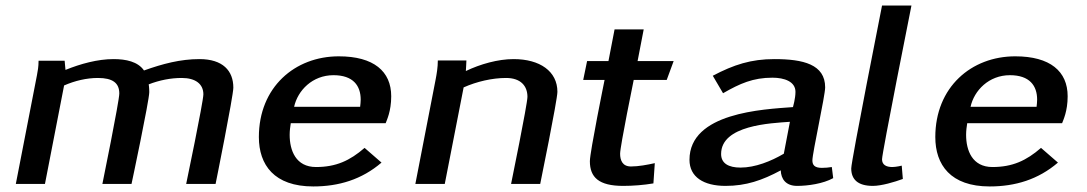

<svg xmlns="http://www.w3.org/2000/svg" viewBox="-20 -663 3917 692"><path d="M37 0H142L211 -355C250 -372 292 -382 333 -382C386 -382 410 -364 410 -326C410 -299 349 0 349 0H454C454 0 518 -301 518 -331C518 -347 516 -359 516 -359C555 -374 595 -382 635 -382C685 -382 713 -360 713 -323C713 -297 651 0 651 0H757C757 0 821 -317 821 -347C821 -408 783 -450 699 -450C630 -450 566 -433 499 -409C477 -441 434 -450 389 -450C332 -450 270 -433 216 -411L213 -444H119C119 -422 116 -407 113 -391Z M913 -169C913 -69 968 9 1109 9C1201 9 1284 -16 1355 -77L1294 -130C1241 -84 1191 -61 1119 -61C1046 -61 1024 -121 1024 -177C1024 -192 1026 -206 1028 -219H1370C1374 -230 1390 -262 1390 -316C1390 -406 1327 -460 1201 -460C1043 -460 913 -349 913 -169ZM1040 -278C1053 -337 1106 -392 1182 -392C1253 -392 1280 -354 1280 -304C1280 -296 1279 -287 1278 -278Z M1477 0H1583L1651 -348C1698 -369 1754 -382 1804 -382C1857 -382 1881 -353 1881 -314C1881 -288 1822 0 1822 0H1927C1927 0 1989 -303 1989 -332C1989 -406 1926 -450 1831 -450C1775 -450 1711 -432 1659 -407C1659 -415 1661 -431 1661 -445H1558C1558 -420 1554 -397 1550 -376Z M2082 -375H2159C2159 -375 2106 -115 2106 -82C2106 -24 2138 7 2226 7C2261 7 2300 4 2335 -2L2340 -75C2313 -69 2281 -63 2254 -63C2223 -63 2215 -86 2215 -109C2215 -136 2264 -375 2264 -375H2383L2408 -443H2278L2300 -557H2195L2173 -443H2096Z M2465 -87C2465 -25 2516 7 2595 7C2669 7 2727 -13 2794 -49C2795 -18 2812 7 2853 7C2892 7 2947 -1 2983 -21L2978 -61C2967 -59 2953 -58 2942 -58C2915 -58 2908 -69 2908 -85C2908 -112 2954 -318 2954 -348C2954 -431 2875 -450 2771 -450C2687 -450 2625 -430 2549 -390L2586 -327C2647 -362 2694 -383 2764 -383C2807 -383 2847 -369 2847 -332C2847 -308 2838 -277 2838 -277C2730 -269 2465 -257 2465 -87ZM2579 -108C2579 -212 2758 -219 2827 -224L2805 -109C2759 -82 2702 -59 2649 -59C2606 -59 2579 -74 2579 -108Z M3048 -56C3048 -17 3071 7 3126 7C3157 7 3204 -7 3234 -18L3230 -66C3230 -66 3210 -61 3196 -61C3174 -61 3159 -69 3159 -89C3159 -112 3265 -643 3265 -643H3159C3159 -643 3048 -83 3048 -56Z M3351 -169C3351 -69 3406 9 3547 9C3639 9 3722 -16 3793 -77L3732 -130C3679 -84 3629 -61 3557 -61C3484 -61 3462 -121 3462 -177C3462 -192 3464 -206 3466 -219H3808C3812 -230 3828 -262 3828 -316C3828 -406 3765 -460 3639 -460C3481 -460 3351 -349 3351 -169ZM3478 -278C3491 -337 3544 -392 3620 -392C3691 -392 3718 -354 3718 -304C3718 -296 3717 -287 3716 -278Z"/></svg>

Font: KpSans
Style: BoldItalic
Weight: 700
Italic angle: -11°
Version: Version 0.66